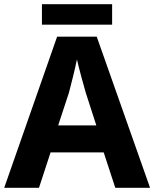

<svg xmlns="http://www.w3.org/2000/svg" viewBox="-20 -891 732 911"><path d="M512 -871H179V-774H512ZM527 0H692L439 -717H251L0 0H165L220 -168H472ZM387 -451 437 -296H256L307 -451C317 -489 336 -563 345 -609C354 -569 378 -481 387 -451Z"/></svg>

Font: Noto Sans Canadian Aboriginal
Style: Bold
Weight: 700
Designer: Monotype Design Team, Typotheque's Kevin King
Foundry: Monotype Imaging Inc.
Version: Version 2.004